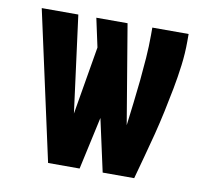

<svg xmlns="http://www.w3.org/2000/svg" viewBox="-65 -601 729 672"><g transform="rotate(10 300.0 -265.0)"><path d="M147 0 31 -530H161L206 -186L247 -428L225 -530H336L395 -178Q400 -219 405 -259.5Q410 -300 414 -340.5Q418 -381 421 -422Q424 -463 424 -504V-530H553V-504Q553 -461 547.5 -418Q542 -375 534 -333Q526 -291 517 -249Q508 -207 497.5 -165.5Q487 -124 475.5 -82.5Q464 -41 453 0H341L300 -187L259 0Z"/></g></svg>

Font: Iosevka Curly Slab HvEx
Style: Regular
Weight: 900
Width: 7
Monospace: yes
Designer: Belleve Invis
Foundry: Belleve Invis
Version: Version 11.1.0; ttfautohint (v1.8.3)